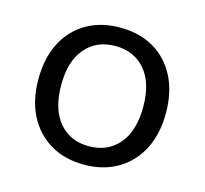

<svg xmlns="http://www.w3.org/2000/svg" viewBox="-80 -587 730 685"><g transform="rotate(15 284.5 -244.0)"><path d="M285 9Q213 9 160 -22.5Q107 -54 78 -110.5Q49 -167 49 -244Q49 -322 78 -378.5Q107 -435 160 -466Q213 -497 284 -497Q356 -497 409 -466Q462 -435 491 -378Q520 -321 520 -244Q520 -167 491 -110.5Q462 -54 409 -22.5Q356 9 285 9ZM284 -59Q354 -59 395 -107.5Q436 -156 436 -245Q436 -333 395 -381Q354 -429 284 -429Q215 -429 174 -381Q133 -333 133 -245Q133 -156 174 -107.5Q215 -59 284 -59Z"/></g></svg>

Font: Nunito Sans 12pt ExtraLight 11pt
Style: Regular
Weight: 400
Version: Version 3.101;gftools[0.9.27]